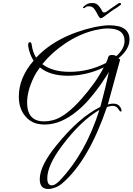

<svg xmlns="http://www.w3.org/2000/svg" viewBox="-20 -811 880 1275"><path d="M775 -791Q784 -791 784 -784Q784 -779 778 -776Q768 -768 760 -763Q752 -758 746 -754Q733 -747 713 -732Q693 -717 667 -698Q656 -690 649 -690Q640 -690 627 -717Q620 -732 607 -750.5Q594 -769 573 -769Q565 -769 558.5 -768Q552 -767 547 -762Q541 -757 535 -757Q531 -757 531 -760Q531 -763 536 -768Q550 -780 561.5 -785.5Q573 -791 595 -791Q619 -791 634.5 -773.5Q650 -756 658 -738Q662 -728 672 -728Q680 -728 691 -736Q711 -750 726.5 -761.5Q742 -773 767 -789Q769 -790 771 -790.5Q773 -791 775 -791ZM300 444Q244 444 244 379Q244 290 355 154Q504 -31 646 -101Q651 -120 659.5 -151.5Q668 -183 679 -228Q700 -315 703 -336Q700 -324 646 -246Q609 -194 571.5 -151Q534 -108 495 -76Q385 16 278 16Q267 16 256 15Q245 14 234 12Q179 2 142 -47Q105 -96 105 -169Q105 -295 203 -408Q175 -452 167 -507V-512Q167 -531 179 -531Q189 -531 191 -511Q197 -465 220 -428Q359 -576 612 -632Q638 -637 661.5 -640Q685 -643 706 -643Q840 -643 840 -548Q840 -484 767 -424Q769 -422 773.5 -419Q778 -416 777 -412L696 -117Q716 -123 732 -123Q766 -123 781 -96Q787 -86 787 -77Q787 -70 783 -70Q776 -70 767 -85Q755 -108 727 -108Q712 -108 690 -100Q569 255 394 406Q372 425 346 434.5Q320 444 300 444ZM441 -334Q571 -334 684 -393Q696 -419 699 -432Q702 -446 724 -446Q740 -446 753 -439Q807 -487 807 -539Q807 -622 695 -622Q676 -622 655.5 -619Q635 -616 612 -611Q509 -587 411 -521Q323 -462 261 -385Q329 -334 441 -334ZM273 -5Q300 -5 328 -12Q412 -31 521 -154Q565 -204 602.5 -256Q640 -308 669 -363Q552 -308 430 -308Q313 -308 245 -363Q233 -347 222.5 -330.5Q212 -314 204 -297Q160 -206 160 -130Q160 -5 273 -5ZM324 420Q345 420 374 391Q549 208 640 -81Q516 -9 391 158Q294 288 294 373Q294 420 324 420Z"/></svg>

Font: Ephesis
Style: Regular
Weight: 400
Designer: Robert E. Leuschke
Foundry: Robert E. Leuschke
Version: Version 1.010; ttfautohint (v1.8.3)